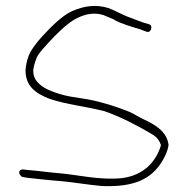

<svg xmlns="http://www.w3.org/2000/svg" viewBox="-20 -591 624 647"><path d="M49 -18C39 -11 49 3 55 5L71 8C101 11 141 16 181 19C228 23 278 32 325 36C436 40 487 10 521 -39C532 -55 546 -82 548 -103C542 -149 502 -171 464 -189C449 -196 434 -206 414 -215C371 -232 325 -247 277 -256L215 -266C183 -272 141 -286 121 -301C104 -314 92 -328 92 -353V-354C93 -366 97 -379 103 -395C109 -411 131 -434 163 -468C195 -501 222 -522 242 -531C269 -544 298 -550 329 -540L365 -525V-524C391 -510 424 -501 453 -492L474 -484C490 -479 496 -505 483 -509L460 -516C447 -521 435 -525 423 -530C393 -540 372 -554 345 -564C302 -577 264 -571 224 -554C201 -544 172 -521 137 -484C102 -448 83 -420 77 -404C70 -386 67 -369 66 -354C66 -302 98 -277 147 -258C202 -239 272 -232 333 -216C390 -196 446 -166 485 -143C504 -133 515 -123 522 -103V-100C505 -45 464 -1 393 9C318 17 247 -1 183 -7C144 -10 105 -16 75 -18H74L59 -20C56 -20 52 -20 49 -18ZM325 36H326ZM345 -564Z"/></svg>

Font: Stray Cat
Style: LtExt
Weight: 300
Version: Version 1.0